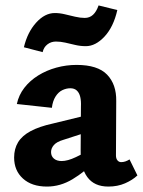

<svg xmlns="http://www.w3.org/2000/svg" viewBox="-20 -676 526 707"><path d="M379 11Q327 11 301.5 -24Q276 -59 277 -123L278 -283Q279 -304 275.5 -319Q272 -334 263 -342.5Q254 -351 239 -351Q224 -351 209.5 -344Q195 -337 184.5 -320.5Q174 -304 171 -279L42 -293Q49 -326 69.5 -352.5Q90 -379 120.5 -398Q151 -417 187.5 -427Q224 -437 262 -437Q340 -437 374.5 -401Q409 -365 408 -304L407 -104Q407 -92 412.5 -85.5Q418 -79 426 -79Q434 -79 441.5 -81.5Q449 -84 457 -89L486 -30Q468 -13 440.5 -1Q413 11 379 11ZM153 11Q97 11 64.5 -18.5Q32 -48 32 -96Q32 -128 46.5 -152Q61 -176 92.5 -193Q124 -210 174 -221L338 -261L343 -203L213 -161Q189 -154 178.5 -142Q168 -130 168 -116Q168 -101 178.5 -92Q189 -83 207 -83Q229 -83 259.5 -97.5Q290 -112 327 -132L336 -87Q292 -43 247 -16Q202 11 153 11ZM137 -484 68 -502Q81 -557 113 -592.5Q145 -628 182 -628Q200 -628 218.5 -623.5Q237 -619 256.5 -614.5Q276 -610 292 -610Q310 -610 322.5 -621.5Q335 -633 343 -656L412 -639Q398 -577 365 -541.5Q332 -506 296 -506Q276 -506 257 -510.5Q238 -515 220.5 -519Q203 -523 186 -523Q168 -523 154.5 -512.5Q141 -502 137 -484Z"/></svg>

Font: Ysabeau Office ExtraBold
Style: Regular
Weight: 800
Designer: Christian Thalmann (Catharsis Fonts)
Version: Version 2.001;gftools[0.9.30]; featfreeze: tnum,lnum,ss02